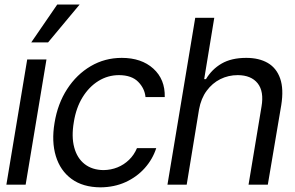

<svg xmlns="http://www.w3.org/2000/svg" viewBox="-20 -805 1287 837"><path d="M7.8 0 98.6 -545.9H182.6L91.8 0ZM116.2 -620.1 229.5 -785.2H327.1L189.5 -620.1Z M418 11.7Q341.3 11.2 292 -24.9Q242.7 -61 223.4 -124.5Q204.1 -188 217.8 -269.5Q231.4 -353 272.7 -416.7Q314 -480.5 375.5 -516.6Q437 -552.7 510.7 -552.7Q596.7 -552.7 648.4 -505.9Q700.2 -459 698.2 -381.8H614.3Q610.8 -419.4 582.5 -448.2Q554.2 -477.1 499 -477.5Q450.2 -477.5 408.9 -451.9Q367.7 -426.3 339.6 -380.4Q311.5 -334.5 301.8 -272.5Q291 -209.5 303.5 -162.6Q315.9 -115.7 348.9 -89.8Q381.8 -64 431.6 -63.5Q463.9 -64 492.2 -75.4Q520.5 -86.9 542.5 -108.2Q564.5 -129.4 577.1 -159.2H661.1Q645.5 -110.8 611.1 -72.3Q576.7 -33.7 527.6 -11.2Q478.5 11.2 418 11.7Z M847.7 -328.1 793.9 0H710L831.1 -727.5H914.1L870.1 -460H877.9Q903.3 -502.9 946 -527.8Q988.8 -552.7 1053.7 -552.7Q1109.4 -552.7 1147.5 -530.5Q1185.5 -508.3 1201.4 -462.6Q1217.3 -417 1206.1 -346.7L1147.5 0H1063.5L1120.1 -340.8Q1131.3 -406.2 1103.3 -441.7Q1075.2 -477.1 1016.6 -477.5Q975.6 -477.5 940.4 -460Q905.3 -442.4 880.9 -409.2Q856.4 -376 847.7 -328.1Z"/></svg>

Font: Inter Tight
Style: Italic
Weight: 400
Italic angle: -9.39999°
Designer: Rasmus Andersson
Foundry: rsms
Version: Version 3.002